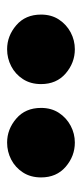

<svg xmlns="http://www.w3.org/2000/svg" viewBox="135 -950 230 540"><g transform="rotate(-90 250.0 -680.0)"><path d="M119 -584.5Q81 -584.5 51 -610.2Q21 -636 21 -679.5Q21 -709 35 -730.5Q49 -752 71.2 -763.5Q93.5 -775 119 -775Q156.5 -775 186.5 -749.2Q216.5 -723.5 216.5 -679.5Q216.5 -650.5 202.5 -629.2Q188.5 -608 166.2 -596.2Q144 -584.5 119 -584.5ZM381.5 -584.5Q343.5 -584.5 313.5 -610.2Q283.5 -636 283.5 -679.5Q283.5 -709 297.5 -730.5Q311.5 -752 333.8 -763.5Q356 -775 381.5 -775Q419 -775 449 -749.2Q479 -723.5 479 -679.5Q479 -650.5 465 -629.2Q451 -608 428.8 -596.2Q406.5 -584.5 381.5 -584.5Z"/></g></svg>

Font: Geologica Thin Roman ExtraBold
Style: Regular
Weight: 800
Version: Version 1.010;gftools[0.9.28]